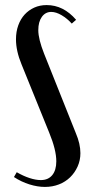

<svg xmlns="http://www.w3.org/2000/svg" viewBox="-20 -728 356 757"><path d="M202 -92Q202 -137 174 -205L65 -474Q43 -527 43 -573Q43 -603 52 -628Q61 -653 77 -670.5Q93 -688 115 -698Q137 -708 164 -708Q230 -708 280 -650L263 -635Q245 -655 223 -668Q201 -681 182 -681Q159 -681 145 -661.5Q131 -642 131 -609Q131 -574 154 -516L279 -203Q297 -161 297 -124Q297 -96 286 -71.5Q275 -47 256.5 -29Q238 -11 212.5 -1Q187 9 157 9Q128 9 96 -1Q64 -11 35 -30L46 -49Q72 -34 96.5 -26Q121 -18 141 -18Q170 -18 186 -37.5Q202 -57 202 -92Z"/></svg>

Font: Moniqa Narrow Heading
Style: Bold
Weight: 700
Width: 4
Designer: Rajesh Rajput
Foundry: Rajesh Rajput
Version: Version 1.000